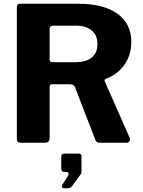

<svg xmlns="http://www.w3.org/2000/svg" viewBox="-20 -762 762 1025"><path d="M672 -27Q676 -16 671.5 -8Q667 0 657 0H510Q493 0 488 -18L380 -298Q374 -312 352 -312H257Q250 -312 247.5 -308Q245 -304 245 -301V-24Q245 0 218 0H91Q79 0 74.5 -5Q70 -10 70 -20V-723Q70 -742 86 -742H398Q532 -742 606.5 -689Q681 -636 681 -538Q681 -487 662 -447Q643 -407 612 -380.5Q581 -354 544 -341Q535 -338 540 -326L672 -27ZM382 -430Q439 -430 469.5 -454.5Q500 -479 500 -526Q500 -575 469 -600Q438 -625 387 -625H264Q245 -625 245 -608V-447Q245 -430 259 -430H382ZM321 243Q314 243 311 237.5Q308 232 311 227L342 179Q348 170 345.5 163Q343 156 334 156H325Q307 156 307 137V75Q307 58 322 58H401Q415 58 415 72V156Q415 159 414 162Q413 165 412 167L365 231Q360 238 354.5 240.5Q349 243 337 243Z"/></svg>

Font: Libre Franklin
Style: Bold
Weight: 700
Designer: Pablo Impallari, Rodrigo Fuenzalida, Nhung Nguyen
Foundry: Impallari Type
Version: Version 3.000